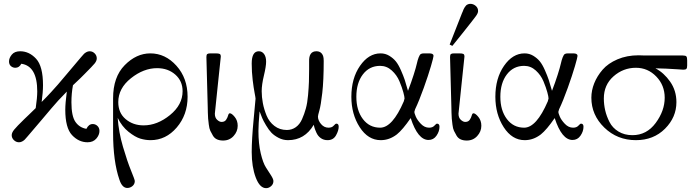

<svg xmlns="http://www.w3.org/2000/svg" viewBox="-20 -719 3628 1000"><path d="M27 -399Q27 -417 41.5 -434.5Q56 -452 85 -452Q132 -452 168 -413Q204 -374 204 -275Q204 -239 197 -188Q225 -216 246 -239Q267 -262 281.5 -278.5Q296 -295 331.5 -337.5Q367 -380 402 -421Q413 -434 417.5 -438.5Q422 -443 430 -447.5Q438 -452 447 -452Q462 -452 473 -441Q484 -430 484 -415Q484 -402 473 -388.5Q462 -375 421 -334Q406 -319 398 -311L360 -275Q352 -232 352 -186Q352 -114 373 -84Q394 -54 430 -48Q442 -73 463 -73Q477 -73 487.5 -63Q498 -53 498 -37Q498 -16 481.5 3Q465 22 436 22Q390 22 355 -15.5Q320 -53 320 -148Q320 -180 328 -242Q304 -218 283.5 -195.5Q263 -173 248 -155Q233 -137 196 -93.5Q159 -50 124 -9Q113 4 108.5 8.5Q104 13 96 17.5Q88 22 79 22Q64 22 52.5 11Q41 0 41 -15Q41 -28 54 -44Q67 -60 107 -99Q121 -112 129 -120Q160 -150 166 -156Q174 -210 174 -243Q174 -375 91 -387Q80 -366 60 -366Q47 -366 37 -374.5Q27 -383 27 -399Z M569 -28V-207Q569 -318 629.5 -379.5Q690 -441 763 -441Q841 -441 899 -376.5Q957 -312 957 -215Q957 -121 900.5 -55Q844 11 764 11Q738 11 711 3Q684 -5 649.5 -32.5Q615 -60 593 -105Q598 -31 620.5 45.5Q643 122 662.5 169.5Q682 217 682 224Q682 240 670 250Q658 260 643 260Q616 260 602 217Q569 122 569 -28ZM596 -187Q596 -131 634.5 -98.5Q673 -66 728 -66Q799 -66 865 -119.5Q931 -173 931 -244Q931 -297 893 -330.5Q855 -364 798 -364Q728 -364 662 -311.5Q596 -259 596 -187Z M1055 -422Q1055 -434 1059.5 -437.5Q1064 -441 1076 -441H1103Q1119 -441 1124.5 -438Q1130 -435 1130 -424Q1130 -419 1114.5 -276.5Q1099 -134 1099 -127Q1099 -106 1111 -95Q1123 -84 1134 -84Q1150 -84 1157.5 -95Q1165 -106 1168 -117.5Q1171 -129 1177 -129Q1187 -129 1202.5 -110Q1218 -91 1218 -64Q1218 -34 1196.5 -10.5Q1175 13 1142 13Q1124 13 1110.5 7Q1097 1 1089 -12.5Q1081 -26 1075.5 -37.5Q1070 -49 1067.5 -70Q1065 -91 1064 -101Q1063 -111 1062.5 -133.5Q1062 -156 1062 -159Z M1291 73Q1291 7 1301 -97Q1311 -201 1311 -205Q1311 -210 1306 -235.5Q1301 -261 1296 -302.5Q1291 -344 1291 -388Q1291 -452 1328 -452Q1345 -452 1355.5 -437.5Q1366 -423 1366 -398Q1366 -373 1354.5 -325.5Q1343 -278 1343 -244Q1343 -214 1349 -182Q1355 -150 1368.5 -117Q1382 -84 1409.5 -63Q1437 -42 1474 -42Q1500 -42 1520.5 -56.5Q1541 -71 1553 -98Q1565 -125 1573 -154Q1581 -183 1584.5 -223.5Q1588 -264 1589 -293Q1590 -322 1590 -360V-398Q1588 -452 1628 -452Q1654 -452 1663 -427Q1666 -418 1666 -402Q1666 -300 1658.5 -235Q1651 -170 1643.5 -144Q1636 -118 1636 -112Q1636 -92 1652 -73Q1668 -54 1691 -54Q1709 -54 1718 -64.5Q1727 -75 1732 -75Q1744 -75 1744 -59Q1744 -39 1730 -14Q1716 11 1686 11Q1666 11 1651 0.5Q1636 -10 1628 -28Q1620 -46 1618 -53.5Q1616 -61 1614 -69Q1567 11 1480 11Q1454 11 1431 -1Q1408 -13 1394 -27.5Q1380 -42 1365.5 -66.5Q1351 -91 1345.5 -104.5Q1340 -118 1332 -139Q1326 -71 1326 -37Q1326 29 1338 79.5Q1350 130 1365 153Q1380 176 1392 195Q1404 214 1404 224Q1404 240 1392 250.5Q1380 261 1366 261Q1333 261 1312 205.5Q1291 150 1291 73Z M1810 -215Q1810 -311 1855 -376Q1900 -441 1962 -441Q1987 -441 2007.5 -428.5Q2028 -416 2041.5 -399.5Q2055 -383 2068 -353.5Q2081 -324 2088 -303Q2095 -282 2105 -246Q2122 -290 2134.5 -329.5Q2147 -369 2151 -387.5Q2155 -406 2160.5 -420Q2166 -434 2171.5 -437.5Q2177 -441 2188 -441H2216Q2238 -441 2238 -428Q2238 -421 2224.5 -374.5Q2211 -328 2187 -261Q2163 -194 2142 -150Q2138 -138 2138 -136Q2138 -130 2145.5 -112Q2153 -94 2172 -74Q2191 -54 2215 -54Q2233 -54 2242.5 -64.5Q2252 -75 2256 -75Q2269 -75 2269 -59Q2269 -35 2253.5 -12.5Q2238 10 2212 10Q2156 10 2119 -104Q2077 -43 2047 -19Q2008 11 1963 11Q1897 11 1853.5 -56.5Q1810 -124 1810 -215ZM1836 -215Q1836 -144 1870 -99Q1904 -54 1960 -54Q2024 -54 2083 -191Q2087 -203 2087 -206Q2087 -215 2080.5 -239Q2074 -263 2060.5 -295.5Q2047 -328 2020.5 -352Q1994 -376 1960 -376Q1904 -376 1870 -331.5Q1836 -287 1836 -215Z M2324 -422Q2324 -434 2328.5 -437.5Q2333 -441 2345 -441H2372Q2388 -441 2393.5 -438Q2399 -435 2399 -424Q2399 -419 2383.5 -276.5Q2368 -134 2368 -127Q2368 -106 2380 -95Q2392 -84 2403 -84Q2419 -84 2426.5 -95Q2434 -106 2437 -117.5Q2440 -129 2446 -129Q2456 -129 2471.5 -110Q2487 -91 2487 -64Q2487 -34 2465.5 -10.5Q2444 13 2411 13Q2393 13 2379.5 7Q2366 1 2358 -12.5Q2350 -26 2344.5 -37.5Q2339 -49 2336.5 -70Q2334 -91 2333 -101Q2332 -111 2331.5 -133.5Q2331 -156 2331 -159ZM2322 -487 2386 -650Q2387 -651 2390 -659Q2393 -667 2394.5 -670.5Q2396 -674 2400 -680.5Q2404 -687 2407.5 -690.5Q2411 -694 2417 -696.5Q2423 -699 2430 -699Q2445 -699 2457.5 -688.5Q2470 -678 2470 -662V-661Q2470 -651 2459 -635.5Q2448 -620 2389 -546Q2357 -506 2336 -480Z M2560 -215Q2560 -311 2605 -376Q2650 -441 2712 -441Q2737 -441 2757.5 -428.5Q2778 -416 2791.5 -399.5Q2805 -383 2818 -353.5Q2831 -324 2838 -303Q2845 -282 2855 -246Q2872 -290 2884.5 -329.5Q2897 -369 2901 -387.5Q2905 -406 2910.5 -420Q2916 -434 2921.5 -437.5Q2927 -441 2938 -441H2966Q2988 -441 2988 -428Q2988 -421 2974.5 -374.5Q2961 -328 2937 -261Q2913 -194 2892 -150Q2888 -138 2888 -136Q2888 -130 2895.5 -112Q2903 -94 2922 -74Q2941 -54 2965 -54Q2983 -54 2992.5 -64.5Q3002 -75 3006 -75Q3019 -75 3019 -59Q3019 -35 3003.5 -12.5Q2988 10 2962 10Q2906 10 2869 -104Q2827 -43 2797 -19Q2758 11 2713 11Q2647 11 2603.5 -56.5Q2560 -124 2560 -215ZM2586 -215Q2586 -144 2620 -99Q2654 -54 2710 -54Q2774 -54 2833 -191Q2837 -203 2837 -206Q2837 -215 2830.5 -239Q2824 -263 2810.5 -295.5Q2797 -328 2770.5 -352Q2744 -376 2710 -376Q2654 -376 2620 -331.5Q2586 -287 2586 -215Z M3060 -210Q3060 -248 3075 -285.5Q3090 -323 3118.5 -356Q3147 -389 3196 -410Q3245 -431 3306 -431Q3311 -431 3321 -430.5Q3331 -430 3337 -430H3536Q3551 -430 3555 -425Q3559 -420 3559 -404V-378Q3559 -365 3555 -360.5Q3551 -356 3539 -356Q3537 -356 3510 -358Q3483 -360 3449.5 -361.5Q3416 -363 3399 -363H3394Q3438 -340 3470.5 -293.5Q3503 -247 3503 -187Q3503 -108 3443.5 -48.5Q3384 11 3292 11Q3195 11 3127.5 -54.5Q3060 -120 3060 -210ZM3125 -206Q3125 -175 3132 -144.5Q3139 -114 3154.5 -83.5Q3170 -53 3201 -34Q3232 -15 3274 -15Q3348 -15 3395 -78.5Q3442 -142 3442 -210Q3442 -275 3398 -320.5Q3354 -366 3292 -366Q3226 -366 3175.5 -321.5Q3125 -277 3125 -206Z"/></svg>

Font: CMU Serif
Style: Roman
Weight: 500
Version: Version 0.7.0